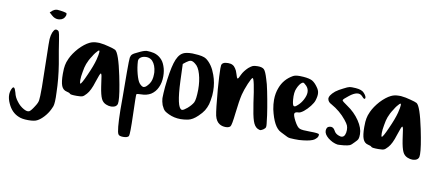

<svg xmlns="http://www.w3.org/2000/svg" viewBox="-65 -887 2744 1200"><g transform="rotate(10 1307.0 -286.5)"><path d="M186.5 -630.9Q197.3 -638.7 206.1 -640.6Q210 -641.6 215.8 -641.6Q223.6 -641.6 236.3 -639.6Q266.6 -634.8 273.4 -631.8Q276.4 -629.9 276.4 -624Q276.4 -620.1 275.4 -615.2Q266.6 -588.9 239.3 -585Q234.4 -584 229.5 -584Q208 -584 189.5 -600.6Q182.6 -606.4 170.9 -617.2Q174.8 -620.1 186.5 -630.9ZM208 -495.1Q214.8 -509.8 219.7 -514.6Q223.6 -518.6 230.5 -518.6Q232.4 -518.6 234.4 -517.6Q244.1 -515.6 248 -506.8Q252 -498 257.8 -460Q266.6 -399.4 283.2 -308.6Q297.9 -216.8 299.8 -132.8Q300.8 -114.3 300.8 -100.6Q300.8 -71.3 298.8 -59.6Q296.9 -42 286.1 -22.5Q273.4 3.9 252 27.3Q231.4 49.8 211.9 59.6Q195.3 69.3 155.3 69.3Q116.2 69.3 94.7 59.6Q47.9 41 24.4 -11.7Q10.7 -41 10.7 -66.4Q10.7 -85.9 18.6 -103.5Q33.2 -136.7 46.9 -85.9Q52.7 -57.6 72.3 -33.2Q90.8 -7.8 117.2 6.8Q138.7 18.6 151.4 13.7Q163.1 7.8 183.6 -25.4Q199.2 -48.8 201.2 -65.4Q204.1 -81.1 204.1 -149.4Q202.1 -278.3 200.2 -356.4Q198.2 -428.7 199.2 -453.1Q201.2 -477.5 208 -495.1Z M448.2 -472.7Q469.7 -483.4 497.1 -483.4Q503.9 -483.4 510.7 -483.4Q542 -480.5 572.3 -471.7Q603.5 -463.9 614.3 -458Q638.7 -442.4 668 -301.8Q691.4 -188.5 691.4 -145.5Q691.4 -127.9 687.5 -122.1Q680.7 -108.4 660.2 -105.5Q655.3 -104.5 650.4 -104.5Q634.8 -104.5 618.2 -111.3Q596.7 -120.1 586.9 -141.6Q576.2 -164.1 568.4 -215.8Q561.5 -269.5 558.6 -283.2Q555.7 -296.9 551.8 -296.9Q546.9 -296.9 528.3 -239.3Q510.7 -181.6 488.3 -157.2Q472.7 -139.6 463.9 -136.7Q455.1 -132.8 427.7 -132.8Q387.7 -132.8 383.8 -138.7Q379.9 -144.5 361.3 -148.4Q337.9 -153.3 328.1 -177.7Q318.4 -202.1 318.4 -253.9Q318.4 -291 322.3 -308.6Q325.2 -327.1 336.9 -352.5Q352.5 -386.7 384.8 -422.9Q418 -458 448.2 -472.7ZM510.7 -377.9Q519.5 -413.1 519.5 -426.8Q519.5 -428.7 519.5 -429.7Q519.5 -433.6 518.6 -434.6Q517.6 -435.5 516.6 -436.5Q514.6 -436.5 509.8 -432.6Q503.9 -426.8 495.1 -416Q487.3 -406.2 479.5 -392.6Q470.7 -379.9 462.9 -365.2Q456.1 -349.6 451.2 -338.9Q443.4 -318.4 438.5 -287.1Q432.6 -255.9 432.6 -235.4Q432.6 -214.8 436.5 -211.9Q444.3 -211.9 471.7 -274.4Q500 -336.9 510.7 -377.9Z M757.8 -466.8Q790 -483.4 808.6 -485.4Q812.5 -485.4 817.4 -485.4Q833 -485.4 856.4 -480.5Q881.8 -473.6 900.4 -456.1Q918.9 -439.5 928.7 -411.1Q939.5 -382.8 939.5 -346.7Q939.5 -305.7 924.8 -275.4Q911.1 -245.1 883.8 -227.5Q857.4 -211.9 821.3 -211.9Q795.9 -211.9 793 -207Q791 -200.2 794.9 -78.1Q798.8 44.9 793 57.6Q785.2 69.3 757.8 69.3Q732.4 69.3 726.6 58.6Q713.9 40 711.9 -94.7Q711.9 -120.1 711.9 -181.6Q710.9 -275.4 710.9 -334Q710.9 -411.1 712.9 -425.8Q715.8 -440.4 723.6 -447.3Q731.4 -455.1 757.8 -466.8ZM853.5 -431.6Q839.8 -445.3 819.3 -447.3Q815.4 -447.3 812.5 -447.3Q795.9 -447.3 782.2 -439.5Q766.6 -429.7 766.6 -414.1Q768.6 -373 779.3 -333Q790 -293 801.8 -278.3Q817.4 -259.8 830.1 -259.8Q831.1 -259.8 833 -260.7Q845.7 -262.7 864.3 -289.1Q879.9 -312.5 879.9 -348.6Q879.9 -354.5 879.9 -362.3Q876 -407.2 853.5 -431.6Z M1031.2 -506.8Q1049.8 -519.5 1093.8 -519.5Q1100.6 -519.5 1107.4 -518.6Q1163.1 -516.6 1183.6 -502Q1223.6 -472.7 1245.1 -411.1Q1262.7 -363.3 1262.7 -310.5Q1262.7 -296.9 1261.7 -282.2Q1257.8 -248 1252 -225.6Q1245.1 -203.1 1233.4 -183.6Q1221.7 -165 1199.2 -143.6Q1168 -113.3 1138.7 -107.4Q1114.3 -102.5 1091.8 -102.5Q1050.8 -102.5 1015.6 -119.1Q999 -127 991.2 -132.8Q983.4 -138.7 978.5 -146.5Q973.6 -154.3 966.8 -168.9Q959 -192.4 958 -210Q958 -210.9 958 -212.9Q958 -214.8 958 -216.8Q958 -237.3 961.9 -284.2Q972.7 -386.7 988.3 -438.5Q1003.9 -490.2 1031.2 -506.8ZM1121.1 -460Q1105.5 -472.7 1093.8 -472.7Q1093.8 -472.7 1092.8 -472.7Q1081.1 -471.7 1064.5 -459Q1058.6 -454.1 1045.9 -444.3Q1046.9 -417 1049.8 -336.9Q1056.6 -168 1088.9 -161.1Q1089.8 -161.1 1090.8 -161.1Q1090.8 -161.1 1091.8 -161.1Q1100.6 -161.1 1123 -179.7Q1147.5 -201.2 1158.2 -220.7Q1168 -240.2 1168.9 -302.7Q1168.9 -357.4 1156.2 -400.4Q1143.6 -444.3 1121.1 -460Z M1453.1 -490.2Q1469.7 -503.9 1479.5 -507.8Q1489.3 -511.7 1510.7 -511.7Q1539.1 -511.7 1550.8 -500Q1562.5 -488.3 1576.2 -441.4Q1585 -417 1594.7 -368.2Q1604.5 -320.3 1613.3 -267.6Q1622.1 -215.8 1625 -183.6Q1627.9 -164.1 1627.9 -153.3Q1627.9 -148.4 1627 -145.5Q1625 -137.7 1612.3 -128.9Q1600.6 -122.1 1594.7 -121.1Q1588.9 -121.1 1576.2 -127Q1556.6 -137.7 1545.9 -169.9Q1535.2 -201.2 1523.4 -280.3Q1502.9 -433.6 1491.2 -433.6Q1485.4 -433.6 1467.8 -392.6Q1450.2 -350.6 1442.4 -319.3Q1432.6 -278.3 1423.8 -200.2Q1415 -120.1 1407.2 -112.3Q1398.4 -102.5 1377.9 -102.5Q1356.4 -102.5 1339.8 -112.3Q1316.4 -126 1307.6 -162.1Q1299.8 -198.2 1289.1 -326.2Q1282.2 -418.9 1282.2 -457Q1282.2 -471.7 1283.2 -477.5Q1287.1 -499 1324.2 -499Q1341.8 -499 1352.5 -493.2Q1364.3 -487.3 1372.1 -474.6Q1380.9 -462.9 1386.7 -442.4Q1394.5 -414.1 1399.4 -414.1Q1404.3 -414.1 1416 -441.4Q1427.7 -465.8 1453.1 -490.2Z M1737.3 -489.3Q1751 -497.1 1779.3 -497.1Q1790 -497.1 1802.7 -496.1Q1840.8 -493.2 1859.4 -483.4Q1877.9 -472.7 1895.5 -447.3Q1909.2 -428.7 1910.2 -411.1Q1912.1 -393.6 1903.3 -365.2Q1898.4 -348.6 1880.9 -326.2Q1863.3 -303.7 1842.8 -287.1Q1822.3 -271.5 1811.5 -271.5Q1789.1 -271.5 1786.1 -259.8Q1784.2 -248 1800.8 -215.8Q1821.3 -176.8 1837.9 -171.9Q1852.5 -166 1903.3 -166Q1957 -166 1960 -159.2Q1960.9 -157.2 1960.9 -154.3Q1960.9 -150.4 1959 -145.5Q1956.1 -136.7 1946.3 -128.9Q1938.5 -121.1 1927.7 -117.2Q1901.4 -106.4 1843.8 -102.5Q1828.1 -102.5 1815.4 -102.5Q1781.2 -102.5 1769.5 -108.4Q1764.6 -111.3 1748 -119.1Q1731.4 -127 1724.6 -130.9Q1676.8 -153.3 1652.3 -263.7Q1646.5 -294.9 1646.5 -322.3Q1646.5 -364.3 1660.2 -399.4Q1681.6 -458 1737.3 -489.3ZM1829.1 -444.3Q1813.5 -460 1807.6 -460Q1801.8 -460 1793 -451.2Q1785.2 -443.4 1777.3 -428.7Q1770.5 -415 1766.6 -402.3Q1762.7 -386.7 1762.7 -366.2Q1762.7 -356.4 1763.7 -344.7Q1766.6 -310.5 1774.4 -305.7Q1776.4 -304.7 1779.3 -304.7Q1787.1 -304.7 1799.8 -317.4Q1817.4 -333 1830.1 -356.4Q1844.7 -383.8 1844.7 -405.3Q1844.7 -427.7 1829.1 -444.3Z M2059.6 -466.8Q2086.9 -481.4 2098.6 -483.4Q2104.5 -484.4 2113.3 -484.4Q2123 -484.4 2137.7 -483.4Q2176.8 -480.5 2191.4 -462.9Q2210.9 -441.4 2206.1 -429.7Q2205.1 -426.8 2202.1 -426.8Q2195.3 -426.8 2183.6 -441.4Q2156.2 -469.7 2102.5 -426.8Q2069.3 -401.4 2069.3 -394.5Q2069.3 -388.7 2104.5 -365.2Q2151.4 -334 2182.6 -288.1Q2212.9 -243.2 2212.9 -204.1Q2212.9 -183.6 2209 -173.8Q2205.1 -164.1 2188.5 -148.4Q2172.9 -130.9 2162.1 -126Q2150.4 -121.1 2124 -118.2Q2107.4 -116.2 2095.7 -116.2Q2089.8 -116.2 2085 -116.2Q2071.3 -118.2 2053.7 -126Q2038.1 -133.8 2024.4 -144.5Q2011.7 -155.3 2004.9 -166Q1998 -177.7 1998 -188.5Q1998 -213.9 2019.5 -217.8Q2041 -221.7 2052.7 -199.2Q2061.5 -180.7 2083 -172.9Q2096.7 -167 2106.4 -169.9Q2117.2 -172.9 2122.1 -184.6Q2127.9 -197.3 2127.9 -215.8Q2127.9 -232.4 2123 -244.1Q2118.2 -255.9 2101.6 -276.4Q2062.5 -325.2 2004.9 -357.4Q1984.4 -367.2 1980.5 -384.8Q1979.5 -387.7 1979.5 -390.6Q1979.5 -399.4 1986.3 -410.2Q1995.1 -423.8 2013.7 -439.5Q2033.2 -454.1 2059.6 -466.8Z M2361.3 -472.7Q2382.8 -483.4 2410.2 -483.4Q2417 -483.4 2423.8 -483.4Q2455.1 -480.5 2485.4 -471.7Q2516.6 -463.9 2527.3 -458Q2551.8 -442.4 2581.1 -301.8Q2604.5 -188.5 2604.5 -145.5Q2604.5 -127.9 2600.6 -122.1Q2593.8 -108.4 2573.2 -105.5Q2568.4 -104.5 2563.5 -104.5Q2547.9 -104.5 2531.2 -111.3Q2509.8 -120.1 2500 -141.6Q2489.3 -164.1 2481.4 -215.8Q2474.6 -269.5 2471.7 -283.2Q2468.8 -296.9 2464.8 -296.9Q2460 -296.9 2441.4 -239.3Q2423.8 -181.6 2401.4 -157.2Q2385.7 -139.6 2377 -136.7Q2368.2 -132.8 2340.8 -132.8Q2300.8 -132.8 2296.9 -138.7Q2293 -144.5 2274.4 -148.4Q2251 -153.3 2241.2 -177.7Q2231.4 -202.1 2231.4 -253.9Q2231.4 -291 2235.4 -308.6Q2238.3 -327.1 2250 -352.5Q2265.6 -386.7 2297.9 -422.9Q2331.1 -458 2361.3 -472.7ZM2423.8 -377.9Q2432.6 -413.1 2432.6 -426.8Q2432.6 -428.7 2432.6 -429.7Q2432.6 -433.6 2431.6 -434.6Q2430.7 -435.5 2429.7 -436.5Q2427.7 -436.5 2422.9 -432.6Q2417 -426.8 2408.2 -416Q2400.4 -406.2 2392.6 -392.6Q2383.8 -379.9 2376 -365.2Q2369.1 -349.6 2364.3 -338.9Q2356.4 -318.4 2351.6 -287.1Q2345.7 -255.9 2345.7 -235.4Q2345.7 -214.8 2349.6 -211.9Q2357.4 -211.9 2384.8 -274.4Q2413.1 -336.9 2423.8 -377.9Z"/></g></svg>

Font: CillaFHscript
Style: Medium
Weight: 400
Designer: Cecilia Bingert
Version: Version 001.000